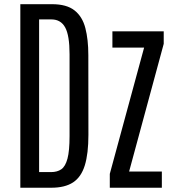

<svg xmlns="http://www.w3.org/2000/svg" viewBox="-20 -879 814 899"><path d="M75.2 0V-859.4H223.6Q292 -859.4 328.9 -830.3Q365.7 -801.3 379.6 -747.8Q393.6 -694.3 393.6 -620.6L394 -247.6Q394 -159.7 377.2 -105Q360.4 -50.3 322.3 -25.1Q284.2 0 220.2 0ZM163.1 -73.2H218.8Q248 -73.2 267.1 -86.4Q286.1 -99.6 295.9 -136Q305.7 -172.4 305.7 -242.2V-625.5Q305.7 -712.9 285.2 -750.5Q264.6 -788.1 220.7 -788.1H163.1ZM494.1 0V-64.9L654.8 -656.2H506.3V-732.4H746.6V-673.8L584.5 -75.7H737.8V0Z"/></svg>

Font: AntonioLight
Style: Regular
Weight: 300
Designer: Vernon Adams
Foundry: Vernon Adams
Version: Version 1.002